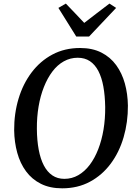

<svg xmlns="http://www.w3.org/2000/svg" viewBox="-20 -1014 746 1044"><path d="M318 10Q251.5 10 202.5 -14.5Q153.5 -39 121.5 -82.5Q89.5 -126 73.8 -183.2Q58 -240.5 57 -305.5Q56.5 -396.5 80.8 -477.2Q105 -558 151.8 -620Q198.5 -682 265 -717.5Q331.5 -753 415.5 -753Q482.5 -753 531.2 -728.2Q580 -703.5 611.8 -659.8Q643.5 -616 659 -559.8Q674.5 -503.5 675.5 -440Q676 -349.5 652.2 -268Q628.5 -186.5 582 -124Q535.5 -61.5 469 -25.8Q402.5 10 318 10ZM330 -41.5Q371 -41.5 405.8 -61.5Q440.5 -81.5 467.8 -117.5Q495 -153.5 514 -202.2Q533 -251 542.8 -309.2Q552.5 -367.5 552 -431.5Q551 -494 542 -543.5Q533 -593 514.8 -628Q496.5 -663 468.8 -681.5Q441 -700 402.5 -700Q362 -700 327 -680.5Q292 -661 265 -625.2Q238 -589.5 218.8 -541Q199.5 -492.5 189.8 -434.8Q180 -377 180.5 -313.5Q181 -250.5 190.5 -200Q200 -149.5 218.5 -114.2Q237 -79 264.8 -60.2Q292.5 -41.5 330 -41.5ZM394.5 -815.5 297.5 -971 338 -994.5Q363 -968.5 388.2 -942.2Q413.5 -916 438 -889.5Q472 -916 506.2 -942Q540.5 -968 575 -994.5L611.5 -971L464.5 -815.5Z"/></svg>

Font: Merriweather 24pt Medium
Style: Italic
Weight: 500
Italic angle: -7.8°
Version: Version 2.101